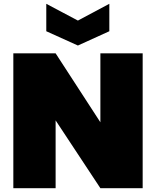

<svg xmlns="http://www.w3.org/2000/svg" viewBox="-20 -988 819 1008"><path d="M507 -708H729V0H507L272 -356V0H50V-708H272L507 -346ZM389 -880 554 -968V-824L389 -749L223 -824V-968Z"/></svg>

Font: Poppins Black
Style: Regular
Weight: 900
Designer: Ninad Kale (Devanagari), Jonny Pinhorn (Latin)
Foundry: Indian Type Foundry
Version: Version 3.200;PS 1.000;hotconv 16.6.54;makeotf.lib2.5.65590